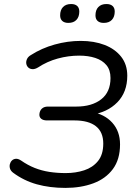

<svg xmlns="http://www.w3.org/2000/svg" viewBox="-20 -915 680 944"><path d="M301.3 8.9Q224.8 8.9 160.8 -8.9Q96.8 -26.8 44.3 -66Q33.1 -74.4 29.4 -85.6Q25.8 -96.8 28.5 -107.8Q31.2 -118.7 38.8 -126Q46.3 -133.3 57.8 -134.3Q69.3 -135.2 83.4 -125.9Q116.2 -103 150.6 -89.3Q185 -75.7 223.1 -69.8Q261.1 -64 303 -64Q352 -64 393.9 -77.7Q435.8 -91.3 461.8 -123.2Q487.7 -155 487.7 -209.2Q487.7 -265.8 451.6 -294.3Q415.4 -322.9 346.3 -322.9H211.2Q192.7 -322.9 182.7 -331Q172.7 -339 173.7 -353.7Q175.2 -371.2 186.1 -381.1Q197.1 -391 215.5 -391H354.7Q431.9 -391 477.6 -426.8Q523.3 -462.5 523.3 -531.3Q523.3 -570.7 503.3 -594.7Q483.3 -618.7 448.7 -630.1Q414.1 -641.5 369.3 -641.5Q316.2 -641.5 264.1 -627.2Q211.9 -613 167 -583.4Q151.5 -574.1 139 -575Q126.6 -575.9 118.8 -583.4Q111 -591 109.2 -602.2Q107.5 -613.3 112.8 -624.8Q118.1 -636.3 131.6 -644.1Q184.3 -678 248.5 -696Q312.7 -713.9 376.8 -713.9Q442.9 -713.9 494.3 -694.1Q545.8 -674.2 575.8 -636Q605.8 -597.8 605.8 -542.7Q605.8 -462 556.8 -411.9Q507.8 -361.9 427.1 -350.4V-365.3Q493.6 -354.4 531.9 -311.9Q570.2 -269.4 570.2 -205.3Q570.2 -131.2 535 -83.8Q499.7 -36.3 438.8 -13.7Q377.9 8.9 301.3 8.9ZM490.1 -802.4Q470.5 -802.4 459.9 -812Q449.4 -821.6 449.4 -839.3Q449.4 -865.9 463.6 -880.5Q477.8 -895.2 503.3 -895.2Q523 -895.2 533.5 -885.6Q544.1 -876 544.1 -858.3Q544.1 -832.3 530.1 -817.4Q516.1 -802.4 490.1 -802.4ZM316 -802.4Q296.8 -802.4 286.2 -812Q275.7 -821.6 275.7 -839.3Q275.7 -865.9 289.9 -880.5Q304.1 -895.2 329.7 -895.2Q349.3 -895.2 359.6 -885.6Q369.9 -876 369.9 -858.3Q369.9 -832.3 355.9 -817.4Q342 -802.4 316 -802.4Z"/></svg>

Font: Nunito ExtraLight
Style: Italic
Weight: 200
Italic angle: -9°
Designer: Vernon Adams
Foundry: Vernon Adams
Version: Version 3.602